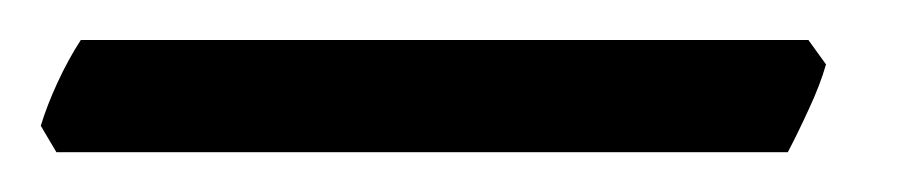

<svg xmlns="http://www.w3.org/2000/svg" viewBox="-79 44 462 96"><path d="M334 76.2Q331.1 86.4 325.4 98.6Q319.8 110.8 314.9 120.1H-50.8L-58.6 106.9Q-55.7 97.2 -50.3 85.4Q-44.9 73.7 -38.6 64H325.2Z"/></svg>

Font: Gentium Plus
Style: Italic
Weight: 400
Italic angle: -8°
Designer: J. Victor Gaultney, Annie Olsen, Iska Routamaa
Foundry: SIL International
Version: Version 1.510